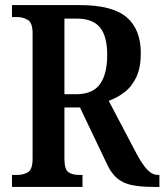

<svg xmlns="http://www.w3.org/2000/svg" viewBox="-20 -734 646 754"><path d="M27 0V-47H48Q71 -47 89.5 -57.5Q108 -68 108 -111V-602Q108 -645 89 -656Q70 -667 48 -667H27V-714H293Q421 -714 477 -666.5Q533 -619 533 -525Q533 -469 515.5 -431.5Q498 -394 469 -372Q440 -350 407 -338L517 -129Q539 -88 558.5 -67.5Q578 -47 602 -47H606V0H582Q533 0 498.5 -7Q464 -14 440.5 -33.5Q417 -53 400 -90L294 -312H233V-111Q233 -68 249 -57.5Q265 -47 290 -47H304V0ZM279 -364Q344 -364 372.5 -403.5Q401 -443 401 -518Q401 -592 372.5 -626.5Q344 -661 281 -661H233V-364Z"/></svg>

Font: Noto Serif Lao Condensed SemiBold
Style: Regular
Weight: 600
Width: 3
Designer: Monotype Design Team
Foundry: Monotype Imaging Inc.
Version: Version 2.003; ttfautohint (v1.8.4.7-5d5b)